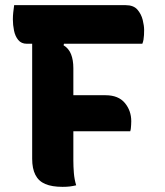

<svg xmlns="http://www.w3.org/2000/svg" viewBox="-20 -720 640 746"><path d="M276 0Q263 3 251.5 4.5Q240 6 223 6Q182 6 156 -5Q130 -16 117.5 -40.5Q105 -65 105 -103Q105 -162 105 -221Q105 -280 105 -338.5Q105 -397 105 -456Q105 -515 105 -574H235L227 -544Q247 -532 256 -509.5Q265 -487 265 -455Q265 -395 265 -335.5Q265 -276 265 -216Q265 -156 265 -96Q265 -73 267 -48Q269 -23 276 0ZM35 -700H468Q499 -700 514 -682.5Q529 -665 534.5 -642.5Q540 -620 540 -604Q540 -594 539.5 -584Q539 -574 537.5 -565.5Q536 -557 533 -550H84Q63 -550 51 -564.5Q39 -579 34.5 -601Q30 -623 30 -645Q30 -658 31.5 -672Q33 -686 35 -700ZM200 -350H390Q440 -350 465 -320Q490 -290 490 -249Q490 -242 489.5 -235Q489 -228 488.5 -222Q488 -216 486 -210H200Z"/></svg>

Font: Recursive Monospace Casual ExtraBold
Style: Regular
Weight: 800
Version: Version 1.047